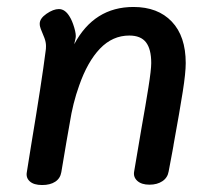

<svg xmlns="http://www.w3.org/2000/svg" viewBox="-20 -530 601 551"><path d="M513 -349Q513 -321 504.5 -267Q496 -213 478 -114Q479 -117 464 -38Q461 -20 446 -10Q431 0 409 0Q386 0 374 -11Q362 -22 365 -38L386 -162Q398 -229 406 -279.5Q414 -330 414 -349Q414 -389 399 -408.5Q384 -428 351 -428Q303 -428 267 -390.5Q231 -353 207 -284Q189 -234 180 -176Q173 -138 156 -36Q153 -18 138.5 -8.5Q124 1 101 1Q77 1 65.5 -9.5Q54 -20 57 -36L69 -111Q100 -297 111 -384Q112 -389 112 -398Q112 -409 107.5 -421Q103 -433 97 -447Q96 -450 95 -453.5Q94 -457 94 -462Q94 -477 113.5 -490.5Q133 -504 149 -504Q167 -504 180 -482Q187 -471 193 -451Q199 -431 197 -421L193 -403Q250 -510 363 -510Q433 -510 473 -468Q513 -426 513 -349Z"/></svg>

Font: Mali Medium
Style: Italic
Weight: 500
Italic angle: -10°
Version: Version 1.000; ttfautohint (v1.6)